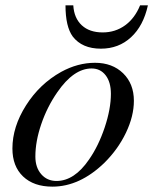

<svg xmlns="http://www.w3.org/2000/svg" viewBox="-20 -679 567 710"><path d="M331.1 -446.8Q395.5 -446.8 435.3 -408Q475.1 -369.1 475.1 -306.2Q475.1 -249.5 445.8 -188.2Q416.5 -127 366.2 -77.1Q274.9 11.2 173.8 11.2Q105 11.2 65.4 -26.4Q25.9 -64 25.9 -129.9Q25.9 -210 76.2 -289.3Q126.5 -368.7 206.1 -413.1Q267.6 -446.8 331.1 -446.8ZM318.8 -425.8Q252.4 -425.8 191.9 -337.9Q154.3 -283.7 132.6 -220Q110.8 -156.2 110.8 -100.1Q110.8 -59.6 132.6 -34.7Q154.3 -9.8 189 -9.8Q254.9 -9.8 309.1 -88.9Q344.2 -139.2 367.2 -207.8Q390.1 -276.4 390.1 -332Q390.1 -375.5 370.6 -400.6Q351.1 -425.8 318.8 -425.8ZM498 -659.2H526.9Q510.3 -583.5 464.6 -541.3Q418.9 -499 353 -499Q283.7 -499 249 -543.9Q222.2 -580.6 222.2 -659.2H251Q253.9 -611.8 282.5 -585.4Q311 -559.1 359.9 -559.1Q406.2 -559.1 442.4 -585.2Q478.5 -611.3 498 -659.2Z"/></svg>

Font: Accordance
Style: Italic
Weight: 400
Italic angle: -11°
Version: Version 1.2 (build January 31, 2020) Miklal Software Solutio